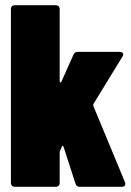

<svg xmlns="http://www.w3.org/2000/svg" viewBox="-20 -720 503 740"><path d="M37 0H195C204 0 210 -6 210 -15V-132C210 -134 211 -138 212 -140L218 -154C220 -160 223 -160 225 -154L271 -12C274 -3 280 0 288 0H450C458 0 463 -4 463 -11C463 -13 463 -15 462 -17L340 -311C339 -314 339 -317 340 -319L452 -502C454 -505 455 -508 455 -511C455 -516 450 -520 442 -520H280C272 -520 266 -517 263 -509L217 -406C215 -400 210 -401 210 -407V-685C210 -694 204 -700 195 -700H37C28 -700 22 -694 22 -685V-15C22 -6 28 0 37 0Z"/></svg>

Font: Barlow Condensed Black
Style: Regular
Weight: 900
Width: 3
Designer: Jeremy Tribby
Foundry: Tribby Type
Version: Version 1.422;hotconv 1.0.109;makeotfexe 2.5.65596